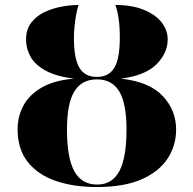

<svg xmlns="http://www.w3.org/2000/svg" viewBox="-20 -744 780 774"><path d="M370 10Q276 10 204 -15Q132 -40 91.5 -91.5Q51 -143 51 -223Q51 -274 74 -317.5Q97 -361 147 -390.5Q197 -420 278 -427Q206 -436 163.5 -459.5Q121 -483 103 -515.5Q85 -548 85 -584Q85 -625 105.5 -652Q126 -679 158 -694.5Q190 -710 227 -717Q264 -724 297 -724Q292 -711 287.5 -687.5Q283 -664 280.5 -638.5Q278 -613 278 -592Q278 -508 300 -471Q322 -434 370 -434Q419 -434 441 -471Q463 -508 463 -592Q463 -637 458 -670.5Q453 -704 445 -724Q511 -724 558.5 -705Q606 -686 631 -654.5Q656 -623 656 -585Q656 -531 611.5 -485.5Q567 -440 468 -427Q583 -414 636.5 -356.5Q690 -299 690 -222Q690 -157 655.5 -104.5Q621 -52 550.5 -21Q480 10 370 10ZM372 0Q432 0 461 -54Q490 -108 490 -222Q490 -326 461 -375Q432 -424 371 -424Q309 -424 279.5 -375Q250 -326 250 -222Q250 -108 279.5 -54Q309 0 372 0Z"/></svg>

Font: Noto Serif Display SemiCondensed Black
Style: Regular
Weight: 900
Width: 4
Designer: Monotype Design Team
Foundry: Monotype Imaging Inc.
Version: Version 2.009